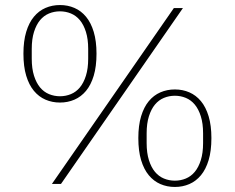

<svg xmlns="http://www.w3.org/2000/svg" viewBox="-20 -730 932 762"><path d="M186 0 670 -698H706L222 0ZM218 -323Q187 -323 160.5 -334.5Q134 -346 114.5 -369.5Q95 -393 84 -429.5Q73 -466 73 -517Q73 -567 84 -603.5Q95 -640 114.5 -663.5Q134 -687 160.5 -698.5Q187 -710 218 -710Q249 -710 275.5 -698.5Q302 -687 321.5 -663.5Q341 -640 352 -603.5Q363 -567 363 -517Q363 -466 352 -429.5Q341 -393 321.5 -369.5Q302 -346 275.5 -334.5Q249 -323 218 -323ZM218 -348Q241 -348 261.5 -356.5Q282 -365 297 -383Q312 -401 321 -429.5Q330 -458 330 -497V-536Q330 -575 321 -603.5Q312 -632 297 -650Q282 -668 261.5 -676.5Q241 -685 218 -685Q195 -685 174.5 -676.5Q154 -668 139 -650Q124 -632 115 -603.5Q106 -575 106 -536V-497Q106 -458 115 -429.5Q124 -401 139 -383Q154 -365 174.5 -356.5Q195 -348 218 -348ZM674 12Q643 12 616.5 0.5Q590 -11 570.5 -34.5Q551 -58 540 -94.5Q529 -131 529 -182Q529 -232 540 -268.5Q551 -305 570.5 -328.5Q590 -352 616.5 -363.5Q643 -375 674 -375Q705 -375 731.5 -363.5Q758 -352 777.5 -328.5Q797 -305 808 -268.5Q819 -232 819 -182Q819 -131 808 -94.5Q797 -58 777.5 -34.5Q758 -11 731.5 0.5Q705 12 674 12ZM674 -13Q697 -13 717.5 -21.5Q738 -30 753 -48Q768 -66 777 -94.5Q786 -123 786 -162V-201Q786 -240 777 -268.5Q768 -297 753 -315Q738 -333 717.5 -341.5Q697 -350 674 -350Q651 -350 630.5 -341.5Q610 -333 595 -315Q580 -297 571 -268.5Q562 -240 562 -201V-162Q562 -123 571 -94.5Q580 -66 595 -48Q610 -30 630.5 -21.5Q651 -13 674 -13Z"/></svg>

Font: IBM Plex Sans ExtLt
Style: Regular
Weight: 200
Designer: Mike Abbink, Paul van der Laan, Pieter van Rosmalen
Foundry: Bold Monday
Version: Version 3.005